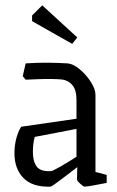

<svg xmlns="http://www.w3.org/2000/svg" viewBox="-20 -689 438 718"><path d="M168 9Q101 11 67.5 -23.5Q34 -58 34 -116Q34 -142 40 -167.5Q46 -193 59 -215L266 -245V-316Q266 -353 250 -371.5Q234 -390 208 -392Q199 -393 176 -393.5Q153 -394 125.5 -393Q98 -392 76 -391L65 -404L76 -452Q123 -455 161 -454.5Q199 -454 233 -452Q254 -450 278 -430Q302 -410 319.5 -383Q337 -356 337 -334V-46L379 -35V-5Q349 1 326 5Q303 9 296 9Q292 9 280 -2Q268 -13 268 -18L269 -64Q246 -46 224 -29.5Q202 -13 187 -2Q172 9 168 9ZM103 -121Q103 -86 117 -66.5Q131 -47 170 -49Q176 -49 205 -65.5Q234 -82 266 -103V-207L110 -177Q103 -153 103 -121ZM250 -525Q212 -546 172 -569Q132 -592 100 -610V-631L138 -669L269 -549Z"/></svg>

Font: Grenze Gotisch Light
Style: Regular
Weight: 300
Designer: Renata Polastri
Foundry: Omnibus-Type
Version: Version 1.001